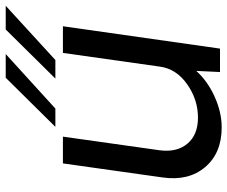

<svg xmlns="http://www.w3.org/2000/svg" viewBox="-82 -708 796 672"><g transform="rotate(-90 316.0 -372.0)"><path d="M272 -576.2H208L379.9 -750H462.9ZM377 -576.2 548.8 -750H631.8L441.9 -576.2ZM560.1 -549.8 481.9 0H399.9L403.8 -83Q367.7 -43 313.2 -18.6Q258.8 5.9 206.1 5.9Q116.2 5.9 67.1 -52Q18.1 -109.9 30.8 -200.2L80.1 -549.8H173.8L126 -210.9Q118.2 -150.9 149.2 -114Q180.2 -77.1 240.2 -77.1Q303.2 -77.1 357.2 -115Q411.1 -152.8 418.9 -210.9L466.8 -549.8Z"/></g></svg>

Font: Oakes Grotesk
Style: Italic
Weight: 400
Designer: Samuel Oakes
Foundry: Samuel Oakes
Version: Version 1.0 | wf-rip DC20170320